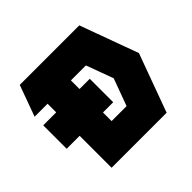

<svg xmlns="http://www.w3.org/2000/svg" viewBox="-165 -894 1088 1088"><g transform="rotate(-45 379.0 -350.0)"><path d="M154 -444V-513H50L118 -700H595L723 -350L595 0H154V-256H50V-444ZM341 -444H423V-256H341V-187H461L521 -350L461 -513H341Z"/></g></svg>

Font: Clickuper
Style: Bold
Weight: 700
Designer: Denis Ignatov
Foundry: Denis Ignatov
Version: Version 1.10 April 16, 2021